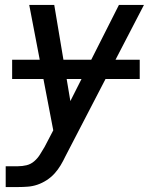

<svg xmlns="http://www.w3.org/2000/svg" viewBox="-20 -540 640 775"><path d="M3 215V131H53Q70 131 87 127Q104 123 118 111Q132 99 141.5 83.5Q151 68 160 53L195 -14L98 -520H199L264 -132L460 -520H561L244 91Q235 110 224.5 127.5Q214 145 200 160.5Q186 176 168 187.5Q150 199 131 205.5Q112 212 92 213.5Q72 215 53 215ZM29 -221V-299H544V-221Z"/></svg>

Font: Iosevka SS04 Medium Extended
Style: Italic
Weight: 500
Width: 7
Italic angle: -9°
Monospace: yes
Designer: Belleve Invis
Foundry: Belleve Invis
Version: Version 19.0.0; ttfautohint (v1.8.4)